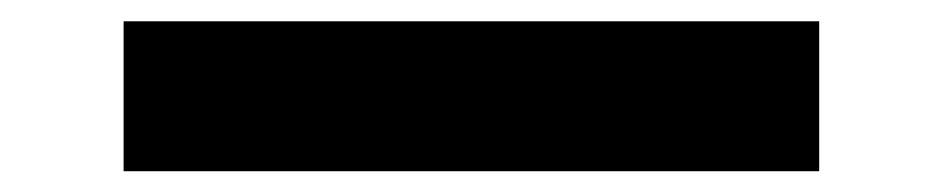

<svg xmlns="http://www.w3.org/2000/svg" viewBox="-20 29 898 183"><path d="M97.8 192.2V49.3H760.8V192.2Z"/></svg>

Font: Lexend Tera
Style: Regular
Weight: 400
Designer: Bonnie Shaver-Troup, Thomas Jockin
Foundry: Lexend
Version: Version 1.007